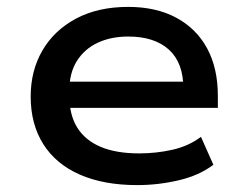

<svg xmlns="http://www.w3.org/2000/svg" viewBox="-20 -528 717 557"><path d="M378 9Q281 9 211.5 -21.5Q142 -52 105.5 -110Q69 -168 69 -248Q69 -323 103 -381.5Q137 -440 200.5 -474Q264 -508 352 -508Q433 -508 491.5 -476.5Q550 -445 581 -387.5Q612 -330 612 -250V-215H158V-291H532L512 -271Q512 -346 470 -384Q428 -422 352 -422Q302 -422 263.5 -404Q225 -386 203 -351Q181 -316 181 -264V-252Q181 -195 204 -158Q227 -121 272 -102Q317 -83 384 -83Q433 -83 480 -93.5Q527 -104 563 -131L599 -50Q558 -19 498.5 -5Q439 9 378 9Z"/></svg>

Font: Nunito Sans 7pt SemiExpanded SemiBold
Style: Regular
Weight: 600
Width: 6
Designer: Vernon Adams
Foundry: Vernon Adams
Version: Version 3.101;gftools[0.9.27]